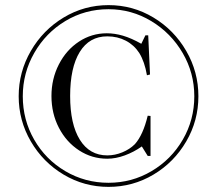

<svg xmlns="http://www.w3.org/2000/svg" viewBox="-20 -720 848 750"><path d="M404 -700Q499 -700 579.5 -651.5Q660 -603 707.5 -521Q755 -439 755 -344Q755 -249 707.5 -167.5Q660 -86 579.5 -38Q499 10 404 10Q309 10 228.5 -38Q148 -86 100.5 -167.5Q53 -249 53 -344Q53 -439 100.5 -521Q148 -603 228.5 -651.5Q309 -700 404 -700ZM404 -6Q495 -6 572 -51.5Q649 -97 694 -174.5Q739 -252 739 -344Q739 -435 693.5 -513Q648 -591 571 -637.5Q494 -684 404 -684Q312 -684 235.5 -638Q159 -592 114 -513.5Q69 -435 69 -344Q69 -252 113.5 -174.5Q158 -97 235 -51.5Q312 -6 404 -6ZM399 -113Q330 -113 292 -174Q254 -235 254 -345Q254 -456 291.5 -517Q329 -578 399 -578Q439 -578 471.5 -561Q504 -544 524 -513Q545 -479 554 -426L566 -429L559 -582H548L532 -549Q493 -571 460.5 -580.5Q428 -590 397 -590Q338 -590 288.5 -557.5Q239 -525 210 -468.5Q181 -412 181 -345Q181 -277 210 -221Q239 -165 289 -132.5Q339 -100 399 -100Q432 -100 467.5 -113Q503 -126 534 -148L557 -111H568V-267L557 -268Q539 -193 507 -157Q487 -137 458 -125Q429 -113 399 -113Z"/></svg>

Font: Libre Caslon Display
Style: Regular
Weight: 400
Designer: Pablo Impallari, Rodrigo Fuenzalida
Foundry: Pablo Impallari, Rodrigo Fuenzalida
Version: Version 1.100; ttfautohint (v1.6) -l 8 -r 50 -G 200 -x 14 -D